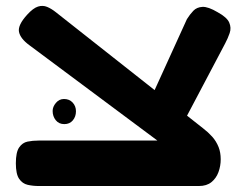

<svg xmlns="http://www.w3.org/2000/svg" viewBox="-20 -613 823 642"><path d="M645 9 560 -103 78 -462Q48 -484 43.5 -506.5Q39 -529 71 -564Q91 -586 107 -591Q123 -596 137.5 -590Q152 -584 167 -572L659 -184Q676 -171 689.5 -156Q703 -141 711 -121Q718 -103 718 -80.5Q718 -58 710.5 -37.5Q703 -17 687 -4Q671 9 645 9ZM110 9Q90 9 72.5 5Q55 1 44 -15Q33 -31 33 -67Q33 -104 44 -120Q55 -136 72 -139.5Q89 -143 109 -143H642L645 9ZM580 -178 478 -270 605 -549Q615 -565 626.5 -577Q638 -589 657 -590Q676 -591 708 -572Q739 -555 746.5 -537.5Q754 -520 748 -502.5Q742 -485 733 -468ZM195 -198Q177 -198 166.5 -211Q156 -224 156 -242Q156 -256 167 -269Q178 -282 194 -282Q212 -282 223 -270Q234 -258 234 -241Q234 -223 223.5 -210.5Q213 -198 195 -198Z"/></svg>

Font: Fredoka Expanded SemiBold
Style: Regular
Weight: 600
Width: 7
Designer: Ben Nathan
Foundry: Milena B. Brandão, Ben Nathan
Version: Version 2.001